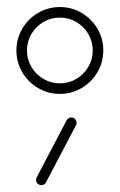

<svg xmlns="http://www.w3.org/2000/svg" viewBox="-20 -539 348 559"><path d="M250 -391.9Q250 -418.1 237 -440.2Q224.1 -462.2 202.2 -475Q180.4 -487.8 154.4 -487.8Q128.5 -487.8 106.5 -475Q84.4 -462.2 71.5 -440.2Q58.5 -418.1 58.5 -391.9Q58.5 -365.9 71.5 -344.1Q84.4 -322.2 106.5 -309.3Q128.5 -296.3 154.4 -296.3Q180.4 -296.3 202.2 -309.3Q224.1 -322.2 237 -344.1Q250 -365.9 250 -391.9ZM27.8 -391.9Q27.8 -426.3 44.8 -455.4Q61.9 -484.4 90.9 -501.5Q120 -518.5 154.4 -518.5Q188.5 -518.5 217.6 -501.5Q246.7 -484.4 263.7 -455.4Q280.7 -426.3 280.7 -391.9Q280.7 -357.8 263.7 -328.7Q246.7 -299.6 217.6 -282.6Q188.5 -265.6 154.4 -265.6Q120 -265.6 90.9 -282.6Q61.9 -299.6 44.8 -328.7Q27.8 -357.8 27.8 -391.9ZM100.4 0Q94.1 0 89.4 -4.6Q84.8 -9.3 84.8 -15.6Q84.8 -17.8 87 -23L174.1 -188.9Q175.9 -192.6 179.6 -194.8Q183.3 -197 187.8 -197Q194.1 -197 198.5 -192.4Q203 -187.8 203 -181.5Q203 -177 201.1 -174.1L113.7 -7.8Q109.6 0 100.4 0Z"/></svg>

Font: 26F Galaxy Hebrew Ultra Light
Style: Regular
Weight: 200
Designer: C₂₉H₂₅N₃O₅
Version: Version 1.000